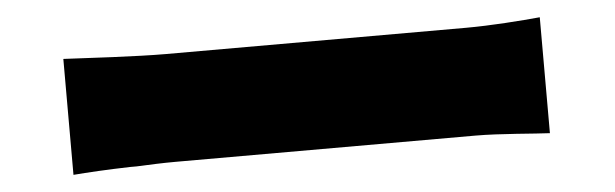

<svg xmlns="http://www.w3.org/2000/svg" viewBox="-28 -549 1057 330"><g transform="rotate(-5 500.0 -384.0)"><path d="M910 -484C879 -481 825 -477 782 -477H264C215 -477 128 -482 88 -484V-284C112 -286 148 -288 186 -289H197C220 -290 243 -291 264 -291H782C825 -291 885 -285 910 -284V-484Z"/></g></svg>

Font: Glow Sans SC Normal Heavy
Style: Regular
Weight: 900
Designer: Ryoko NISHIZUKA (kana, bopomofo & ideographs); Paul D. Hunt (Latin, Greek & Cyrillic); Sandoll Communications, Soo-young
Version: Version 0.93